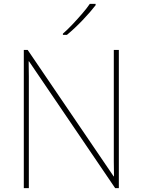

<svg xmlns="http://www.w3.org/2000/svg" viewBox="-20 -972 738 992"><path d="M594 0H575L130 -655H128Q129 -612 129 -577Q129 -542 129 -502V0H103V-714H123L567 -61H569Q568 -99 568 -138Q568 -177 568 -211V-714H594ZM474 -945Q448 -911 407 -868Q366 -825 326 -792H305V-798Q328 -818 354.5 -846Q381 -874 405.5 -902.5Q430 -931 444 -952H474Z"/></svg>

Font: Noto Sans Lao Looped Thin
Style: Regular
Weight: 100
Designer: Mark Frömberg, Ben Mitchell
Foundry: The Fontpad Ltd
Version: Version 1.002; ttfautohint (v1.8.4.7-5d5b)